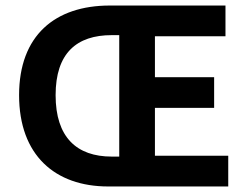

<svg xmlns="http://www.w3.org/2000/svg" viewBox="-20 -674 896 694"><path d="M49 -330C49 -113 179 0 371 0H805V-111H540V-284H754V-395H540V-543H795V-654H377C179 -654 49 -546 49 -330ZM384 -547H411V-108H384C257 -108 181 -178 181 -330C181 -482 257 -547 384 -547Z"/></svg>

Font: Source Sans Pro SemBd
Style: Regular
Weight: 700
Designer: Paul D. Hunt
Foundry: Adobe Systems Incorporated
Version: Version 2.020;PS 2.0;hotconv 1.0.86;makeotf.lib2.5.63406